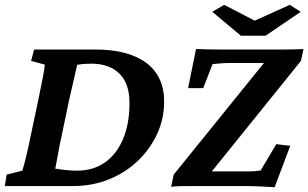

<svg xmlns="http://www.w3.org/2000/svg" viewBox="-25 -781 1294 806"><path d="M118.2 -573.2H374Q513.7 -573.2 588.9 -517.1Q664.1 -460.9 664.1 -354.5Q664.1 -283.2 634.8 -219.2Q605.5 -155.3 553.2 -105.5Q501 -55.7 431.6 -27.8Q362.3 0 282.2 0H-4.9L2.9 -47.9L68.4 -64.5Q73.2 -77.1 83 -116.2Q92.8 -155.3 104.5 -213.9L135.7 -361.3Q148.4 -421.9 155.3 -458.5Q162.1 -495.1 163.1 -509.8L105.5 -525.4ZM298.8 -508.8Q295.9 -496.1 287.1 -457Q278.3 -418 264.6 -358.4L234.4 -213.9Q228.5 -188.5 223.1 -159.2Q217.8 -129.9 213.4 -106.4Q209 -83 207 -73.2Q230.5 -69.3 253.4 -66.9Q276.4 -64.5 297.9 -64.5Q366.2 -64.5 415.5 -99.1Q464.8 -133.8 491.7 -197.8Q518.6 -261.7 518.6 -348.6Q518.6 -430.7 476.1 -472.2Q433.6 -513.7 358.4 -513.7Q342.8 -513.7 329.1 -512.7Q315.4 -511.7 298.8 -508.8ZM1127.9 4.9Q1102.5 2.9 1065.4 1.5Q1028.3 0 999 0H770.5Q752 0 732.4 0.5Q712.9 1 693.4 2.9L704.1 -47.9L1116.2 -557.6L1108.4 -516.6H947.3Q918.9 -516.6 901.4 -515.1Q883.8 -513.7 867.2 -511.7L828.1 -411.1H764.6L797.9 -575.2Q821.3 -574.2 847.7 -573.7Q874 -573.2 892.6 -573.2H1171.9Q1191.4 -573.2 1210.4 -573.7Q1229.5 -574.2 1249 -575.2L1238.3 -525.4L832 -21.5L839.8 -61.5H1024.4Q1036.1 -61.5 1046.4 -62.5Q1056.6 -63.5 1069.3 -65.4L1134.8 -175.8L1193.4 -168.9ZM866.2 -731.4 916 -760.7 1074.2 -678.7H1009.8L1191.4 -760.7L1237.3 -731.4L1089.8 -630.9H986.3Z"/></svg>

Font: Crimson Pro ExtraLight
Style: Bold Italic
Weight: 700
Italic angle: -12°
Version: Version 1.002